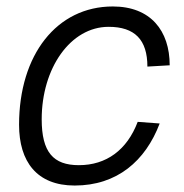

<svg xmlns="http://www.w3.org/2000/svg" viewBox="-20 -562 568 594"><path d="M211 12C342 12 430 -64 474 -180L406 -185C373 -98 309 -51 224 -51C145 -51 109 -91 109 -193C109 -351 198 -479 316 -479C397 -479 436 -439 436 -356L505 -360C505 -467 446 -542 329 -542C156 -542 39 -393 39 -176C39 -62 94 12 211 12Z"/></svg>

Font: Geist Light
Style: Italic
Weight: 300
Italic angle: -12°
Designer: Basement.studio, Andrés Briganti, Mateo Zaragoza
Foundry: Basement.studio, Vercel, Andrés Briganti, Guido Ferreyra, Mateo Zaragoza
Version: Version 1.500